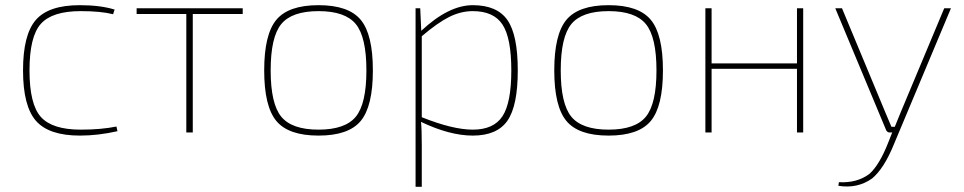

<svg xmlns="http://www.w3.org/2000/svg" viewBox="-20 -512 3724 742"><path d="M430 -23 434 -5Q359 12 289 12Q169 12 119 -45Q69 -102 69 -240Q69 -378 118.5 -435Q168 -492 288 -492Q368 -492 423 -475L417 -457Q370 -469 292 -469Q182 -469 138 -420Q94 -371 94 -240Q94 -109 138 -60Q182 -11 292 -11Q371 -11 430 -23Z M918 -458H725V0H700V-458H508V-480H918Z M1048 -435.5Q1095 -492 1211 -492Q1327 -492 1374 -435.5Q1421 -379 1421 -240Q1421 -101 1374 -44.5Q1327 12 1211 12Q1095 12 1048 -44.5Q1001 -101 1001 -240Q1001 -379 1048 -435.5ZM1355 -419Q1314 -469 1211 -469Q1108 -469 1067 -419Q1026 -369 1026 -240Q1026 -111 1067 -61Q1108 -11 1211 -11Q1314 -11 1355 -61Q1396 -111 1396 -240Q1396 -369 1355 -419Z M1604 -480 1608 -393Q1714 -492 1807 -492Q1901 -492 1941 -434.5Q1981 -377 1981 -240Q1981 -103 1941 -45.5Q1901 12 1807 12Q1718 12 1607 -41Q1610 -16 1610 51V210H1586V-480ZM1610 -372V-59Q1730 -11 1807 -11Q1888 -11 1922 -63Q1956 -115 1956 -240Q1956 -365 1922 -417Q1888 -469 1807 -469Q1761 -469 1716 -446.5Q1671 -424 1610 -372Z M2169 -435.5Q2216 -492 2332 -492Q2448 -492 2495 -435.5Q2542 -379 2542 -240Q2542 -101 2495 -44.5Q2448 12 2332 12Q2216 12 2169 -44.5Q2122 -101 2122 -240Q2122 -379 2169 -435.5ZM2476 -419Q2435 -469 2332 -469Q2229 -469 2188 -419Q2147 -369 2147 -240Q2147 -111 2188 -61Q2229 -11 2332 -11Q2435 -11 2476 -61Q2517 -111 2517 -240Q2517 -369 2476 -419Z M3084 -480V0H3060V-246H2730V0H2706V-480H2730V-267H3060V-480Z M3655 -480 3434 47Q3396 140 3350 178Q3293 218 3220 206L3222 192Q3292 196 3340 160Q3379 125 3413 38L3428 0H3418Q3410 0 3405 -8L3208 -480H3234L3403 -74L3425 -22H3438L3460 -76L3629 -480Z"/></svg>

Font: Exo 2.0 Thin
Style: Regular
Weight: 250
Designer: Natanael Gama
Version: Version 1.001;PS 001.001;hotconv 1.0.70;makeotf.lib2.5.58329